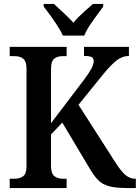

<svg xmlns="http://www.w3.org/2000/svg" viewBox="-20 -951 707 971"><path d="M29 -47H52Q81 -47 97.5 -60Q114 -73 114 -109V-605Q114 -640 98 -653.5Q82 -667 54 -667H29V-714H317V-667H297Q268 -667 253 -653.5Q238 -640 238 -602V-328L402 -544Q430 -581 442 -603.5Q454 -626 454 -643Q454 -657 443 -662.5Q432 -668 405 -668V-714H632V-668Q599 -668 570.5 -646Q542 -624 504 -578L377 -421L564 -129Q592 -85 614.5 -66Q637 -47 664 -47H667V0H628Q566 0 532.5 -9Q499 -18 477.5 -39Q456 -60 431 -103L295 -331L238 -271V-112Q238 -75 254 -61Q270 -47 300 -47H317V0H29ZM201 -918V-931H253Q326 -865 351 -836Q374 -864 409 -895Q444 -926 450 -931H502V-918Q462 -864 440 -832Q418 -800 406 -771H298Q277 -819 201 -918Z"/></svg>

Font: Noto Serif NarrowSemiBold
Style: Regular
Weight: 600
Width: 4
Designer: Monotype Design Team
Foundry: Monotype Imaging Inc.
Version: Version 1.001